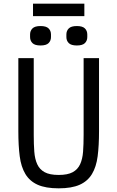

<svg xmlns="http://www.w3.org/2000/svg" viewBox="-20 -1015 640 1047"><path d="M160 -995H440V-927H160ZM201 -767Q170 -767 157 -780Q144 -793 144 -813V-827Q144 -847 157 -860Q170 -873 201 -873Q232 -873 245 -860Q258 -847 258 -827V-813Q258 -793 245 -780Q232 -767 201 -767ZM399 -767Q368 -767 355 -780Q342 -793 342 -813V-827Q342 -847 355 -860Q368 -873 399 -873Q430 -873 443 -860Q456 -847 456 -827V-813Q456 -793 443 -780Q430 -767 399 -767ZM164 -698V-279Q164 -228 167 -188Q170 -148 183 -119.5Q196 -91 223.5 -76Q251 -61 300 -61Q349 -61 376.5 -76Q404 -91 417 -119.5Q430 -148 433 -188Q436 -228 436 -279V-698H520V-299Q520 -221 512.5 -163Q505 -105 481.5 -66Q458 -27 414.5 -7.5Q371 12 300 12Q229 12 185.5 -7.5Q142 -27 118.5 -66Q95 -105 87.5 -163Q80 -221 80 -299V-698Z"/></svg>

Font: PlemolJP35 Console
Style: Regular
Weight: 400
Version: v2.0.3; ttfautohint (v1.8.4.7-5d5b-dirty) -l 6 -r 45 -G 200 